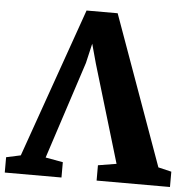

<svg xmlns="http://www.w3.org/2000/svg" viewBox="-75 -802 844 855"><g transform="rotate(5 347.0 -375.0)"><path d="M-22.5 0V-68.5L42 -82.5L277.5 -750.5H416.5L657 -82.5L716 -68.5V0H388V-68.5L470 -82L339.5 -518L315.5 -605.5L295 -517.5L153 -82.5L231 -68.5V0Z"/></g></svg>

Font: Merriweather 20pt Black
Style: Regular
Weight: 900
Version: Version 2.100